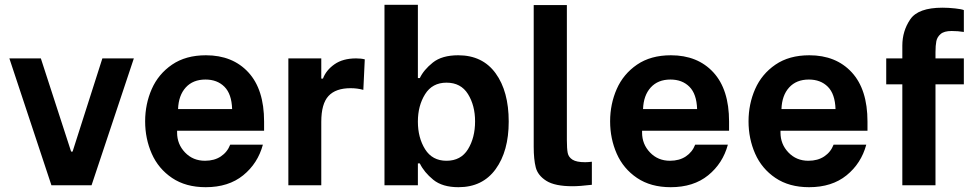

<svg xmlns="http://www.w3.org/2000/svg" viewBox="-20 -771 4059 799"><path d="M19 -528H150L276 -140H282L406 -528H537L361 0H194Z M584 -266Q584 -338 611.5 -400.5Q639 -463 696 -502Q753 -541 837 -541Q948 -541 1013.5 -470Q1079 -399 1079 -265V-227H717V-219Q717 -171 750 -136.5Q783 -102 833 -102Q872 -102 899 -120Q926 -138 938 -169H1074Q1053 -91 992 -41.5Q931 8 836 8Q753 8 696 -30.5Q639 -69 611.5 -131.5Q584 -194 584 -266ZM721 -317H946Q944 -380 914 -410Q884 -440 835 -440Q783 -440 753 -407Q723 -374 721 -317Z M1180 -528H1317V-444H1324Q1337 -479 1372 -503.5Q1407 -528 1462 -528Q1483 -528 1498 -524L1492 -397Q1467 -404 1439 -404Q1377 -404 1347 -371.5Q1317 -339 1317 -264V0H1180Z M1580 0V-751H1719V-446H1727Q1743 -480 1781 -510.5Q1819 -541 1887 -541Q1988 -541 2042.5 -466Q2097 -391 2097 -265Q2097 -142 2042.5 -67Q1988 8 1888 8Q1821 8 1783 -23Q1745 -54 1727 -91H1719V0ZM1719 -265Q1719 -198 1749 -150Q1779 -102 1838 -102Q1898 -102 1927.5 -150Q1957 -198 1957 -266Q1957 -332 1927.5 -379.5Q1898 -427 1838 -427Q1779 -427 1749 -379Q1719 -331 1719 -265Z M2201 -750H2339V-188Q2339 -152 2342.5 -134.5Q2346 -117 2362.5 -106.5Q2379 -96 2415 -96Q2427 -96 2443 -98V-2Q2392 4 2363 4Q2289 4 2253.5 -18.5Q2218 -41 2209.5 -74.5Q2201 -108 2201 -160Z M2519 -266Q2519 -338 2546.5 -400.5Q2574 -463 2631 -502Q2688 -541 2772 -541Q2883 -541 2948.5 -470Q3014 -399 3014 -265V-227H2652V-219Q2652 -171 2685 -136.5Q2718 -102 2768 -102Q2807 -102 2834 -120Q2861 -138 2873 -169H3009Q2988 -91 2927 -41.5Q2866 8 2771 8Q2688 8 2631 -30.5Q2574 -69 2546.5 -131.5Q2519 -194 2519 -266ZM2656 -317H2881Q2879 -380 2849 -410Q2819 -440 2770 -440Q2718 -440 2688 -407Q2658 -374 2656 -317Z M3095 -266Q3095 -338 3122.5 -400.5Q3150 -463 3207 -502Q3264 -541 3348 -541Q3459 -541 3524.5 -470Q3590 -399 3590 -265V-227H3228V-219Q3228 -171 3261 -136.5Q3294 -102 3344 -102Q3383 -102 3410 -120Q3437 -138 3449 -169H3585Q3564 -91 3503 -41.5Q3442 8 3347 8Q3264 8 3207 -30.5Q3150 -69 3122.5 -131.5Q3095 -194 3095 -266ZM3232 -317H3457Q3455 -380 3425 -410Q3395 -440 3346 -440Q3294 -440 3264 -407Q3234 -374 3232 -317Z M3668 -420V-528H3735V-581Q3735 -642 3768 -690.5Q3801 -739 3902 -739Q3927 -739 3954.5 -736Q3982 -733 3991 -729V-638Q3967 -642 3940 -642Q3909 -642 3894.5 -629.5Q3880 -617 3876.5 -599.5Q3873 -582 3873 -553V-528H3991V-420H3873V0H3735V-420Z"/></svg>

Font: Lopes Sans
Style: Bold
Weight: 700
Designer: Gabriel Lam, Diego Maldonado
Foundry: TypeRant, Foresti Design
Version: Version 4.000